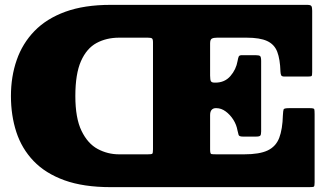

<svg xmlns="http://www.w3.org/2000/svg" viewBox="-20 -770 1354 790"><path d="M545 -750H435Q327 -750 249.2 -721.8Q171.5 -693.5 122 -642.5Q72.5 -591.5 48.8 -523.2Q25 -455 25 -375Q25 -295 47.2 -226.8Q69.5 -158.5 118.2 -107.5Q167 -56.5 245.2 -28.2Q323.5 0 435 0H545V-135H470Q423 -135 382 -157Q341 -179 315.5 -231.5Q290 -284 290 -375Q290 -466 313.2 -518.5Q336.5 -571 377.2 -593Q418 -615 470 -615H545ZM587.5 -615Q601 -615 605.2 -612Q609.5 -609 609.5 -596V-156Q609.5 -140 606.5 -137.5Q603.5 -135 587.5 -135H517.5Q505 -135 502.2 -133.5Q499.5 -132 499.5 -119V-18Q499.5 -2 504.5 -1Q509.5 0 524.5 0H1252.5Q1268.5 0 1271.5 -2.2Q1274.5 -4.5 1274.5 -20V-300Q1274.5 -316.5 1273 -320.8Q1271.5 -325 1254.5 -325H1169.5Q1149 -325 1147 -320Q1145 -315 1144 -296Q1142.5 -238.5 1129 -203Q1115.5 -167.5 1081.8 -151.2Q1048 -135 984.5 -135H871.5Q854.5 -135 849.5 -136.2Q844.5 -137.5 844.5 -155V-296Q844.5 -311.5 851 -318.2Q857.5 -325 867.5 -325H870.5Q890 -325 908.2 -311.8Q926.5 -298.5 939.8 -277.8Q953 -257 957 -234Q959.5 -221.5 961.8 -214.8Q964 -208 979.5 -208H1033.5Q1047.5 -208 1051 -212Q1054.5 -216 1054.5 -229V-519Q1054.5 -535 1050.5 -539Q1046.5 -543 1030.5 -543H975Q964.5 -543 962 -536.8Q959.5 -530.5 957.5 -519Q951.5 -484 928 -457Q904.5 -430 866 -430H863.5Q851.5 -430 848 -435.5Q844.5 -441 844.5 -459V-591.5Q844.5 -607.5 851.8 -611.2Q859 -615 873.5 -615H994.5Q1049.5 -615 1079.2 -601.2Q1109 -587.5 1120.8 -556.8Q1132.5 -526 1134 -475Q1134.5 -465.5 1137 -460.2Q1139.5 -455 1150.5 -455H1245.5Q1260 -455 1262.2 -457.5Q1264.5 -460 1264.5 -474V-726Q1264.5 -740 1261.2 -745Q1258 -750 1243.5 -750H527.5Q512 -750 505.8 -747Q499.5 -744 499.5 -727V-639Q499.5 -624 503.2 -619.5Q507 -615 522.5 -615Z"/></svg>

Font: Besley Black
Style: Regular
Weight: 900
Designer: Owen Earl
Foundry: indestructible type*
Version: Version 2.001